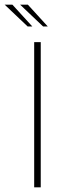

<svg xmlns="http://www.w3.org/2000/svg" viewBox="-79 -800 261 820"><path d="M67 -620H95V0H67ZM39 -687 -59 -780H-26L59 -687ZM105 -687 7 -780H40L125 -687Z"/></svg>

Font: Smooch Sans ExtraLight
Style: Regular
Weight: 200
Designer: Robert E. Leuschke
Foundry: Robert E. Leuschke
Version: Version 1.010; ttfautohint (v1.8.3)